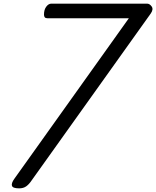

<svg xmlns="http://www.w3.org/2000/svg" viewBox="-20 -1018 855 1052"><path d="M85 14Q50 14 45.5 0Q41 -14 59 -39L686 -918H240Q230 -918 225.5 -923Q221 -928 221 -938Q221 -965 233.5 -981.5Q246 -998 261 -998H786Q800 -998 811 -982.5Q822 -967 806 -944L153 -29Q139 -8 123.5 3Q108 14 85 14Z"/></svg>

Font: Playwrite US Trad
Style: Regular
Weight: 400
Designer: Veronika Burian, José Scaglione
Foundry: TypeTogether
Version: Version 1.002